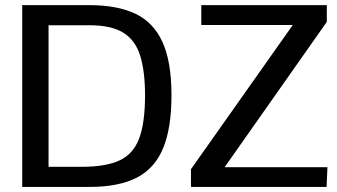

<svg xmlns="http://www.w3.org/2000/svg" viewBox="-20 -735 1325 755"><path d="M67.4 0V-714.8H332.5Q439.9 -714.8 511.5 -681.4Q583 -647.9 618.7 -570.3Q654.3 -492.7 654.3 -360.4Q654.3 -231.9 621.6 -152.6Q588.9 -73.2 518.1 -36.6Q447.3 0 332.5 0ZM170.9 -79.1H302.7Q395.5 -79.1 449.7 -104Q503.9 -128.9 527.1 -190.2Q550.3 -251.5 550.3 -359.9Q550.3 -455.1 531.2 -516.1Q512.2 -577.1 464.8 -606.4Q417.5 -635.7 332 -635.7H170.9ZM731 0V-69.8L1131.3 -636.7H771.5V-714.8H1265.1V-648.9L863.3 -77.6H1267.6L1264.2 0Z"/></svg>

Font: Pontano Sans SemiBold
Style: Regular
Weight: 600
Designer: Vernon Adams
Foundry: Vernon Adams
Version: Version 2.001